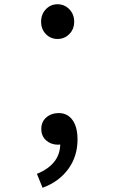

<svg xmlns="http://www.w3.org/2000/svg" viewBox="-20 -764 540 901"><path d="M153.3 51.8Q260.7 7.8 262.7 -85.9Q258.8 -85 252 -85Q219.7 -85 196.8 -105Q173.8 -125 173.8 -159.2Q173.8 -192.4 197.3 -212.9Q220.7 -233.4 254.9 -233.4Q296.9 -233.4 320.3 -200.7Q343.8 -168 343.8 -109.4Q343.8 -30.3 300.3 29.3Q256.8 88.9 179.7 117.2ZM195.3 -604Q172.9 -627 172.9 -662.1Q172.9 -697.3 195.3 -720.7Q217.8 -744.1 250 -744.1Q282.2 -744.1 305.2 -720.7Q328.1 -697.3 328.1 -662.1Q328.1 -627 305.2 -604Q282.2 -581.1 250 -581.1Q217.8 -581.1 195.3 -604Z"/></svg>

Font: GenEi Gothic M SemiBold
Style: Regular
Weight: 500
Designer: o_tamon (Modified); [Source Han Sans]
Ryoko NISHIZUKA  (kana & ideographs); Paul D. Hunt (Latin, Greek & Cyrillic); Wenl
Version: Version 1.1a;Original Version 1.004